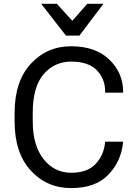

<svg xmlns="http://www.w3.org/2000/svg" viewBox="-20 -967 704 1002"><path d="M56.2 -333V-377.9Q56.2 -542 140.4 -633.8Q224.6 -725.6 351.6 -725.6Q478.5 -725.6 550.5 -656Q622.6 -586.4 622.6 -488.3V-483.4H528.8V-488.3Q528.8 -556.2 484.9 -600.8Q440.9 -645.5 351.6 -645.5Q264.2 -645.5 207.5 -579.6Q150.9 -513.7 150.9 -377.9V-333Q150.9 -208 207.3 -136.7Q263.7 -65.4 351.6 -65.4Q435.5 -65.4 478.5 -110.8Q521.5 -156.2 528.3 -222.7L528.8 -227.5H622.6L622.1 -222.7Q612.3 -125 545.4 -55.2Q478.5 14.6 351.6 14.6Q224.6 14.6 140.4 -77.1Q56.2 -168.9 56.2 -333ZM324.2 -781.2 194.8 -947.3H276.4L357.4 -858.4L435.5 -947.3H520L394.5 -781.2Z"/></svg>

Font: RobotoFlex
Style: Regular
Weight: 400
Designer: Berlow after Robertson
Foundry: Google
Version: Version 2.136